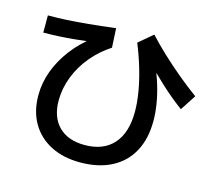

<svg xmlns="http://www.w3.org/2000/svg" viewBox="-112 -891 1225 1090"><g transform="rotate(15 500.0 -346.0)"><path d="M444 59Q345 59 271.5 21Q198 -17 158 -86Q118 -155 118 -249Q118 -322 144 -392Q170 -462 218 -525.5Q266 -589 335 -641L349 -621Q291 -614 241 -609Q191 -604 145 -601.5Q99 -599 53 -599V-700Q108 -700 164 -703Q220 -706 288 -712.5Q356 -719 446 -730L452 -617Q388 -576 339 -517Q290 -458 263.5 -389Q237 -320 237 -250Q237 -152 291.5 -97.5Q346 -43 444 -43Q554 -43 613 -109.5Q672 -176 672 -299Q672 -352 661.5 -415Q651 -478 631 -545.5Q611 -613 583 -682L665 -751Q707 -705 760 -655.5Q813 -606 869.5 -559Q926 -512 980 -473L920 -381Q890 -403 856.5 -430.5Q823 -458 785 -493.5Q747 -529 700 -575L710 -597Q736 -539 753 -483.5Q770 -428 778.5 -375.5Q787 -323 787 -276Q787 -171 746.5 -96Q706 -21 629 19Q552 59 444 59Z"/></g></svg>

Font: M PLUS 2 Thin SemiBold
Style: Regular
Weight: 600
Version: Version 1.001